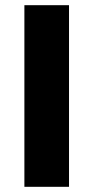

<svg xmlns="http://www.w3.org/2000/svg" viewBox="-20 -720 360 740"><path d="M74 -700V0H246V-700Z"/></svg>

Font: Glinicke Jost Bold
Style: Bold
Weight: 700
Version: Version 3.710